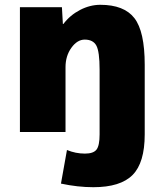

<svg xmlns="http://www.w3.org/2000/svg" viewBox="-20 -550 681 800"><path d="M395 10V-260Q395 -335 381.5 -360Q368 -385 333 -385Q302 -385 277.5 -351Q253 -317 253 -270V0H63V-520H238L242 -450H244Q272 -487 313.5 -508.5Q355 -530 398 -530Q497 -530 540 -474.5Q583 -419 583 -280V10Q583 128 532.5 179Q482 230 369 230Q304 230 234 215L259 75Q295 90 334 90Q369 90 382 73.5Q395 57 395 10Z"/></svg>

Font: Mplus 1p Black
Style: Regular
Weight: 900
Version: Version 1.061